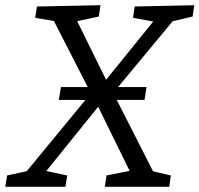

<svg xmlns="http://www.w3.org/2000/svg" viewBox="-38 -718 766 738"><path d="M196.2 -383.4H525.2L517.5 -333.9H188.2ZM557.9 -44.5 534.2 -63.2 618.8 -43.5 612.4 0H364.9L371.3 -43.5L469.9 -63.2L466.9 -47.5L331.3 -324.2H352.7L127.2 -44.8L125.2 -63.9L220.4 -43.5L213.4 0H-17.7L-10.7 -43.5L80.6 -63.5L51.5 -43.8L318.2 -367.7L316.9 -349L162.8 -649.9L180.2 -635.5L97.3 -649.5L104 -693L348.2 -698L341.8 -654.5L247.2 -634.2L253.2 -647.9L377.2 -396.2L359.4 -398.5L561.2 -647.9L564.9 -632.8L473.3 -649.5L479.7 -693L708.8 -698L702.4 -654.5L609.8 -632.5L636.9 -649.9L388.2 -350L390.6 -373.7Z"/></svg>

Font: Bitter Thin
Style: Italic
Weight: 100
Italic angle: -9°
Designer: Sol Matas, and Bitter project Authors
Foundry: Sol Matas
Version: Version 2.002